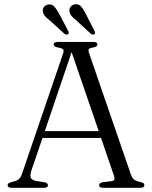

<svg xmlns="http://www.w3.org/2000/svg" viewBox="-20 -901 731 921"><path d="M210 -13Q210 0 190 0H36.5Q16.5 0 16.5 -13Q16.5 -17.5 19.8 -20.5Q23 -23.5 33.5 -27L56 -33.5Q69.5 -38.5 76 -47.5Q82.5 -56.5 90.5 -81.5L282 -642.5Q287 -656.5 283.8 -662.8Q280.5 -669 262.5 -672Q237.5 -676.5 237.5 -687.5Q237.5 -700 257.5 -700H427.5Q447.5 -700 447.5 -688Q447.5 -682 442.2 -678.2Q437 -674.5 423.5 -672.5Q408.5 -670 405.8 -665Q403 -660 406.5 -648.5L607.5 -65Q613 -48.5 622.8 -40.2Q632.5 -32 651.5 -28.5Q664 -26 668.2 -22.5Q672.5 -19 672.5 -13Q672.5 0 652.5 0H475.5Q455.5 0 455.5 -13Q455.5 -24 473 -27L514.5 -32Q528 -34 529 -41.5Q530 -49 524 -66L464.5 -239.5H184L131 -84.5Q123 -60 127.5 -49Q132 -38 152.5 -33L192.5 -27Q210 -23 210 -13ZM195 -272H453.5L323.5 -651ZM390.5 -836.5 433 -753Q439 -742 433 -737Q425.5 -732 416 -739L345.5 -803.5Q332.5 -813.5 323.8 -823.8Q315 -834 313 -847Q311.5 -860 319.2 -869.2Q327 -878.5 340.5 -880.5Q358 -882.5 369 -870Q380 -857.5 390.5 -836.5ZM263 -836.5 306.5 -753.5Q312.5 -742 307 -737.5Q299.5 -732 289 -739L219 -803Q206 -812.5 197 -822.5Q188 -832.5 185.5 -845.5Q183.5 -858.5 191.2 -868Q199 -877.5 212 -879.5Q229.5 -881.5 240.5 -869.5Q251.5 -857.5 263 -836.5Z"/></svg>

Font: Fraunces 9pt S000 Light
Style: Regular
Weight: 300
Version: Version 1.000; ttfautohint (v1.8.3)